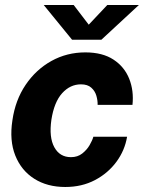

<svg xmlns="http://www.w3.org/2000/svg" viewBox="-20 -736 574 766"><path d="M240.5 10Q168.5 10 116.8 -22.8Q65 -55.5 41 -115.5Q17 -175.5 29.5 -256Q41 -336.5 82.2 -397.5Q123.5 -458.5 185.2 -492.8Q247 -527 320.5 -527Q389 -527 432.8 -498.2Q476.5 -469.5 495.5 -421.8Q514.5 -374 508.5 -317.5H369.5Q370 -335 364.5 -354Q359 -373 344.2 -386.2Q329.5 -399.5 303 -399.5Q260 -399.5 228 -364.2Q196 -329 185 -258Q175 -188 196.8 -148.5Q218.5 -109 263 -109Q289.5 -109 308 -123.5Q326.5 -138 337.5 -157Q348.5 -176 352.5 -190.5H487Q478 -136 444.5 -90.5Q411 -45 358.8 -17.5Q306.5 10 240.5 10ZM267.5 -577.5 154.5 -716H274L334 -637.5L408 -716H534L384.5 -577.5Z"/></svg>

Font: Public Sans ExtraBold
Style: Italic
Weight: 800
Italic angle: -8°
Designer: The Public Sans project authors (U.S. Web Design System). Libre Franklin designed by Pablo Impallari and Rodrigo Fuenzal
Version: Version 1.007; ttfautohint (v1.8.1) -l 8 -r 50 -G 200 -x 14 